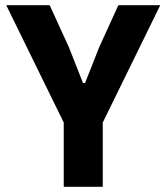

<svg xmlns="http://www.w3.org/2000/svg" viewBox="-20 -718 640 738"><path d="M225 0V-247L4 -698H171L245 -536L299 -399H307L361 -536L435 -698H596L375 -247V0Z"/></svg>

Font: iA Writer Duo V
Style: Regular
Weight: 400
Designer: Mike Abbink, Paul van der Laan, Pieter van Rosmalen, Oliver Reichenstein
Foundry: Information Architects Inc.
Version: Version 2.000